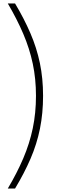

<svg xmlns="http://www.w3.org/2000/svg" viewBox="-20 -880 364 1110"><path d="M25 210Q78 121 114.5 35.5Q151 -50 169.5 -138.5Q188 -227 188 -326Q188 -424 169.5 -511.5Q151 -599 114.5 -684.5Q78 -770 25 -860H67Q119 -773 155.5 -688.5Q192 -604 210.5 -515.5Q229 -427 229 -326Q229 -225 211 -136Q193 -47 156.5 37.5Q120 122 67 210Z"/></svg>

Font: Exo Thin ExtraLight
Style: Regular
Weight: 250
Version: Version 2.000